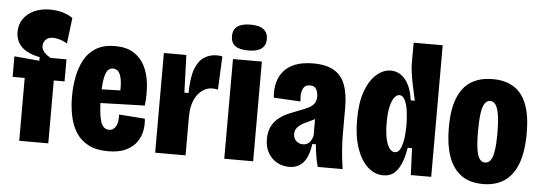

<svg xmlns="http://www.w3.org/2000/svg" viewBox="-48 -858 2866 1013"><g transform="rotate(5 1384.5 -351.5)"><path d="M79 0V-333H15V-442L148 -430V-449Q98 -459 70 -478Q42 -497 31 -521.5Q20 -546 20 -571Q20 -612 41 -641.5Q62 -671 98 -687.5Q134 -704 181 -704Q216 -704 246.5 -695.5Q277 -687 302 -670L285 -533Q265 -546 244.5 -551.5Q224 -557 209 -557Q185 -557 171.5 -543Q158 -529 158 -509Q158 -495 165.5 -484Q173 -473 183.5 -465Q194 -457 205 -450H290V-333H233V0Z M550 14Q488 14 446.5 -7.5Q405 -29 381 -66Q357 -103 346.5 -152.5Q336 -202 336 -258Q336 -310 345.5 -360.5Q355 -411 377 -452Q399 -493 439 -517.5Q479 -542 540 -542Q598 -542 636.5 -519Q675 -496 696.5 -455Q718 -414 724 -359.5Q730 -305 723 -243L453 -235V-307L603 -312L586 -280Q590 -337 584.5 -367.5Q579 -398 567.5 -410.5Q556 -423 539 -423Q520 -423 509 -407Q498 -391 493 -357Q488 -323 488 -271Q488 -185 500.5 -142Q513 -99 546 -99Q557 -99 566 -104.5Q575 -110 581.5 -120.5Q588 -131 590.5 -147.5Q593 -164 592 -184L729 -174Q733 -146 727.5 -113Q722 -80 702.5 -51.5Q683 -23 646 -4.5Q609 14 550 14Z M799 0V-288V-528H918L925 -329H947Q948 -411 965 -456.5Q982 -502 1012 -521Q1042 -540 1078 -540Q1086 -540 1093 -539.5Q1100 -539 1108 -536L1100 -360Q1095 -362 1086 -363Q1077 -364 1070 -364Q1043 -364 1018 -347Q993 -330 976.5 -294.5Q960 -259 960 -202V0Z M1165 0V-528H1318V0ZM1242 -580Q1194 -580 1171.5 -597Q1149 -614 1149 -648Q1149 -682 1172 -699.5Q1195 -717 1242 -717Q1289 -717 1311.5 -699Q1334 -681 1334 -649Q1334 -615 1311 -597.5Q1288 -580 1242 -580Z M1509 13Q1475 13 1445.5 -3Q1416 -19 1398 -49.5Q1380 -80 1380 -124Q1380 -164 1394.5 -191.5Q1409 -219 1432.5 -237Q1456 -255 1484 -267Q1512 -279 1539 -289Q1566 -299 1585 -308.5Q1604 -318 1614.5 -332.5Q1625 -347 1625 -370Q1625 -392 1615.5 -408.5Q1606 -425 1582 -425Q1563 -425 1553 -414.5Q1543 -404 1539.5 -384Q1536 -364 1539 -336L1397 -344Q1393 -387 1402 -423Q1411 -459 1434.5 -486Q1458 -513 1496.5 -527.5Q1535 -542 1590 -542Q1659 -542 1700 -517.5Q1741 -493 1759 -445Q1777 -397 1777 -326V-179Q1777 -152 1779 -119.5Q1781 -87 1784.5 -55.5Q1788 -24 1792 0H1660Q1651 -33 1647 -59.5Q1643 -86 1640 -118H1621Q1615 -74 1601 -45Q1587 -16 1564 -1.5Q1541 13 1509 13ZM1571 -112Q1584 -112 1593 -116.5Q1602 -121 1608 -128.5Q1614 -136 1618 -145Q1622 -154 1624 -163V-280L1657 -272Q1645 -261 1630 -253Q1615 -245 1599.5 -238Q1584 -231 1570 -224Q1556 -217 1545 -208.5Q1534 -200 1527.5 -189Q1521 -178 1521 -162Q1521 -139 1536 -125.5Q1551 -112 1571 -112Z M2007 14Q1963 14 1926 -19Q1889 -52 1867 -115.5Q1845 -179 1845 -267Q1845 -357 1867 -417.5Q1889 -478 1925 -509Q1961 -540 2001 -540Q2031 -540 2055.5 -522.5Q2080 -505 2096 -472.5Q2112 -440 2118 -393L2140 -392Q2129 -440 2121.5 -477Q2114 -514 2110.5 -540.5Q2107 -567 2107 -585V-697H2261V-262V0H2153L2147 -142H2124Q2118 -102 2105 -66.5Q2092 -31 2069 -8.5Q2046 14 2007 14ZM2058 -113Q2075 -113 2084.5 -129.5Q2094 -146 2099 -169.5Q2104 -193 2105.5 -217Q2107 -241 2107 -255V-269Q2107 -277 2106 -293.5Q2105 -310 2102.5 -331Q2100 -352 2094.5 -371Q2089 -390 2079.5 -402.5Q2070 -415 2056 -415Q2043 -415 2030.5 -399.5Q2018 -384 2010 -350.5Q2002 -317 2002 -264Q2002 -212 2010 -178Q2018 -144 2030.5 -128.5Q2043 -113 2058 -113Z M2536 14Q2465 14 2420 -19Q2375 -52 2353 -114.5Q2331 -177 2331 -267Q2331 -363 2355 -423.5Q2379 -484 2425.5 -513Q2472 -542 2540 -542Q2608 -542 2653 -513Q2698 -484 2720.5 -425Q2743 -366 2743 -274Q2743 -174 2718.5 -110.5Q2694 -47 2648 -16.5Q2602 14 2536 14ZM2537 -100Q2555 -100 2566.5 -116Q2578 -132 2583.5 -167.5Q2589 -203 2589 -258Q2589 -316 2583.5 -353Q2578 -390 2566.5 -408Q2555 -426 2536 -426Q2519 -426 2507.5 -409Q2496 -392 2491 -354.5Q2486 -317 2486 -258Q2486 -175 2498 -137.5Q2510 -100 2537 -100Z"/></g></svg>

Font: Bricolage Grotesque 24pt Condensed ExtraBold
Style: Regular
Weight: 800
Width: 3
Designer: Mathieu Triay
Foundry: Atelier Triay
Version: Version 1.001;gftools[0.9.33.dev8+g029e19f]